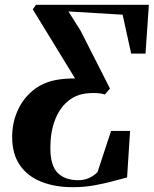

<svg xmlns="http://www.w3.org/2000/svg" viewBox="-20 -763 638 797"><path d="M282 14Q207.5 14 150.8 -8.8Q94 -31.5 62.2 -77.8Q30.5 -124 30.5 -194.5Q30.5 -252 52.2 -301.8Q74 -351.5 114.5 -385.8Q155 -420 212.5 -431Q231.5 -434.5 251.2 -436Q271 -437.5 291.5 -437.5L116 -724.5L129.5 -743H598L584 -540.5H524.5L489 -702L264 -715.5L314.5 -635.5L436.5 -395.5L415.5 -371Q400.5 -375.5 382.5 -376.5Q364.5 -377.5 346.5 -376Q297.5 -372.5 262.2 -343.2Q227 -314 208 -264.2Q189 -214.5 189 -149Q189 -76.5 219 -45.8Q249 -15 305 -15Q330 -15 350.5 -24.5Q371 -34 385 -49L441 -219.5H520L507.5 -26.5Q481 -19.5 445.8 -10Q410.5 -0.5 369 6.8Q327.5 14 282 14Z"/></svg>

Font: Merriweather 144pt
Style: Bold Italic
Weight: 700
Italic angle: -7.8°
Version: Version 2.101